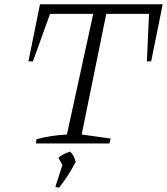

<svg xmlns="http://www.w3.org/2000/svg" viewBox="-20 -671 781 898"><path d="M741 -651 687 -384H667L677 -606H477L362 -42L497 -23L492 0H148L151 -20Q185 -29 220.5 -34.5Q256 -40 293 -42L416 -606H214L134 -384H113L167 -651ZM239 203 274 94 334 86Q299 154 256 207ZM281 117 253 67Q275 48 308 38Q327 57 334 86Z"/></svg>

Font: Piazzolla Thin ExtraLight
Style: Italic
Weight: 250
Italic angle: -11.3°
Version: Version 2.005